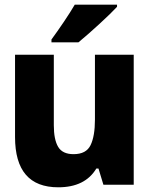

<svg xmlns="http://www.w3.org/2000/svg" viewBox="-20 -786 640 817"><path d="M314 -606Q354 -639 403.5 -684.5Q453 -730 478 -757V-766H298Q280 -735 252 -693.5Q224 -652 199 -618V-606ZM390 -69H399L420 0H549V-553H384V-277Q384 -207 365.5 -168.5Q347 -130 293 -130Q246 -130 227.5 -161Q209 -192 209 -253V-553H44V-203Q44 11 228 11Q342 11 390 -69Z"/></svg>

Font: Noto Sans Mono UI ExtraBold
Style: Regular
Weight: 800
Designer: Monotype Design team
Foundry: Monotype Imaging Inc.
Version: 1.000